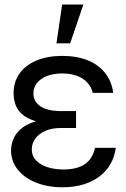

<svg xmlns="http://www.w3.org/2000/svg" viewBox="-20 -792 541 822"><path d="M232.4 -284.2H305.7V-244.1H241.2Q202.6 -244.1 174.6 -231.9Q146.5 -219.7 131.3 -199Q116.2 -178.2 116.2 -152.3Q115.7 -113.8 153.1 -90.3Q190.4 -66.9 252 -66.4Q311.5 -66.9 344 -89.6Q376.5 -112.3 386.7 -159.2H475.6Q470.7 -120.6 452.9 -89.6Q435.1 -58.6 405.5 -36.4Q376 -14.2 336.2 -2.2Q296.4 9.8 248 9.8Q184.6 9.8 134.8 -10Q85 -29.8 56.4 -65.2Q27.8 -100.6 27.3 -147.5Q27.3 -169.4 35.9 -193.1Q44.4 -216.8 66.4 -237.5Q88.4 -258.3 128.7 -271.2Q168.9 -284.2 232.4 -284.2ZM305.7 -261.7H232.4Q169.9 -261.7 131.3 -273.7Q92.8 -285.6 72.5 -304.9Q52.2 -324.2 45.2 -347.2Q38.1 -370.1 38.1 -391.6Q38.1 -442.4 64.2 -478.3Q90.3 -514.2 137.2 -533.4Q184.1 -552.7 246.1 -552.7Q308.6 -552.7 355.2 -533.9Q401.9 -515.1 429.9 -479.7Q458 -444.3 464.8 -394.5H377Q368.2 -432.1 334.7 -454.6Q301.3 -477.1 246.1 -477.5Q189.9 -477.1 156.5 -453.4Q123 -429.7 123 -391.6Q123 -357.9 152.3 -337.4Q181.6 -316.9 241.2 -316.4H305.7ZM221.7 -606.4 246.1 -772.5H336.9L280.3 -606.4Z"/></svg>

Font: Inter Tight
Style: Regular
Weight: 400
Designer: Rasmus Andersson
Foundry: rsms
Version: Version 3.002